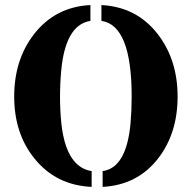

<svg xmlns="http://www.w3.org/2000/svg" viewBox="-20 -729 759 759"><path d="M342.3 9.8Q201.2 3.4 116.2 -102.5Q36.1 -201.2 36.1 -347.2Q36.1 -493.2 114.7 -594.2Q198.7 -702.1 337.4 -709V-646.5Q239.3 -630.9 222.2 -452.1Q217.3 -400.9 217.3 -346.9Q217.3 -293 222.4 -242.4Q227.5 -191.9 241.2 -151.4Q272 -63.5 342.3 -52.7ZM500.5 -347.2Q500.5 -629.4 380.9 -646.5V-709Q520.5 -701.7 603.5 -594.2Q682.1 -492.7 682.1 -347.2Q682.1 -202.1 605 -102.5Q523.4 2.4 385.7 9.8V-52.7Q480 -65.4 496.1 -242.2Q500.5 -293 500.5 -347.2Z"/></svg>

Font: Stardos Stencil
Style: Bold
Weight: 700
Designer: vernon adams
Foundry: vernon adams
Version: Version 1.000